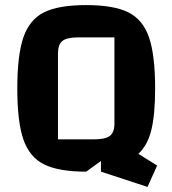

<svg xmlns="http://www.w3.org/2000/svg" viewBox="-20 -660 678 755"><path d="M598 -9 560 75 377 15V-27L319 15Q211 15 153.5 -13.5Q96 -42 72 -111.5Q48 -181 48 -312Q48 -443 72 -513Q96 -583 153 -611.5Q210 -640 319 -640Q427 -640 484.5 -611.5Q542 -583 566 -513Q590 -443 590 -312Q590 -209 575 -148.5Q560 -88 524 -55ZM430 -175V-513H288Q243 -513 225.5 -499Q208 -485 208 -450V-112H349Q395 -112 412.5 -126Q430 -140 430 -175Z"/></svg>

Font: Changa SemiBold
Style: Regular
Weight: 600
Designer: Eduardo Rodriguez Tunni
Foundry: Eduardo Rodriguez Tunni
Version: Version 2.002; ttfautohint (v1.5) -l 8 -r 50 -G 150 -x 14 -H